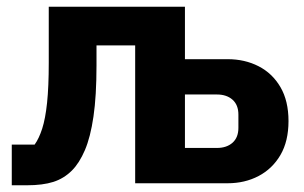

<svg xmlns="http://www.w3.org/2000/svg" viewBox="-20 -545 903 571"><path d="M15 6V-115H83Q96 -133 105.5 -162.5Q115 -192 120 -239.5Q125 -287 125 -359V-525H530V-369H657Q708 -369 749 -348Q790 -327 814 -286Q838 -245 838 -185Q838 -125 814 -84Q790 -43 749 -21.5Q708 0 657 0H382V-410H267V-351Q267 -260 258 -198.5Q249 -137 232.5 -98.5Q216 -60 194 -38Q170 -14 138.5 -4Q107 6 60 6ZM530 -105H625Q654 -105 671.5 -120.5Q689 -136 689 -165V-204Q689 -233 671.5 -248.5Q654 -264 625 -264H530Z"/></svg>

Font: IBM Plex Sans
Style: Bold
Weight: 700
Designer: Mike Abbink, Paul van der Laan, Pieter van Rosmalen
Foundry: Bold Monday
Version: Version 3.201